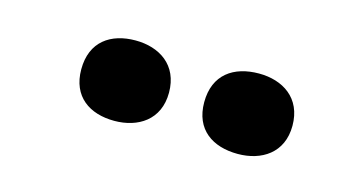

<svg xmlns="http://www.w3.org/2000/svg" viewBox="-34 -867 670 353"><g transform="rotate(15 301.0 -690.5)"><path d="M109 -690C109 -638 145 -614 192 -614C237 -614 276 -638 276 -690C276 -743 237 -767 192 -767C145 -767 109 -743 109 -690ZM343 -690C343 -638 379 -614 427 -614C472 -614 511 -638 511 -690C511 -743 472 -767 427 -767C379 -767 343 -743 343 -690Z"/></g></svg>

Font: Noto Sans Arabic UI Bk
Style: Regular
Weight: 900
Designer: Monotype Design Team, Nadine Chahine and Nizar Qandah
Foundry: Monotype Imaging Inc.
Version: Version 2.010